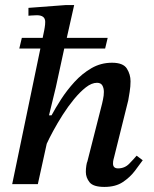

<svg xmlns="http://www.w3.org/2000/svg" viewBox="-20 -725 608 756"><path d="M391 11Q347 11 332.5 -7.5Q318 -26 318 -48Q318 -61 320 -73.5Q322 -86 324 -89L382 -317Q382 -317 385.5 -333Q389 -349 389 -363Q389 -378 383 -388.5Q377 -399 362 -399Q341 -399 318 -381Q295 -363 271.5 -334.5Q248 -306 227 -273Q206 -240 189.5 -209.5Q173 -179 164 -159L129 0H28L139 -534H56L66 -576H148L154 -605Q154 -605 156 -616.5Q158 -628 158 -639Q158 -665 125 -665Q115 -665 103.5 -664Q92 -663 92 -663V-694L238 -705H272L243 -576H404L394 -534H233L200 -382L173 -271H183Q198 -299 220.5 -334Q243 -369 273 -402Q303 -435 340 -456.5Q377 -478 421 -478Q465 -478 479.5 -455Q494 -432 494 -405Q494 -385 490.5 -363Q487 -341 485 -330L429 -105Q429 -105 427 -97.5Q425 -90 425 -81Q425 -62 445 -62Q471 -62 489 -80.5Q507 -99 518 -112L542 -94Q529 -76 510.5 -51.5Q492 -27 463.5 -8Q435 11 391 11Z"/></svg>

Font: STIX Two Text Medium
Style: Italic
Weight: 500
Italic angle: -12°
Designer: Ross Mills, John Hudson & Paul Hanslow, Tiro Typeworks Ltd; with prior portions MicroPress Inc. and Coen Hoffman, Elsevi
Foundry: Tiro Typeworks Ltd
Version: Version 2.13 b171